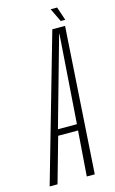

<svg xmlns="http://www.w3.org/2000/svg" viewBox="-153 -811 515 859"><g transform="rotate(-15 105.0 -382.0)"><path d="M-34.5 0H2L61 -209H153L137.5 0H174.5L218 -676H159ZM67.5 -237.5 183 -648H184.5L155.5 -237.5ZM205 -702H226L205 -764.5H175Z"/></g></svg>

Font: Anybody ExtraCondensed ExtraLight
Style: Italic
Weight: 250
Width: 2
Italic angle: -10°
Version: Version 1.113;gftools[0.9.25]